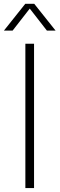

<svg xmlns="http://www.w3.org/2000/svg" viewBox="-44 -964 305 984"><path d="M86 0V-740H130.5V0ZM-24 -807 85.5 -944.5H131.5L241 -807H196.5L108.5 -920L20.5 -807Z"/></svg>

Font: Encode Sans SemiCondensed SemiCondensed ExtraLight
Style: Regular
Weight: 200
Width: 4
Designer: Multiple Designers
Foundry: Impallari Type
Version: Version 3.000; ttfautohint (v1.8.3) -l 8 -r 50 -G 200 -x 14 